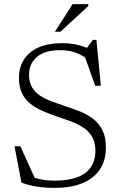

<svg xmlns="http://www.w3.org/2000/svg" viewBox="-20 -902 590 932"><path d="M437.5 -653.5 396.5 -662.5 431 -708.5H448L469.5 -486.5L442.5 -485L387.5 -638.5L421.5 -602Q383 -633.5 349 -646Q315 -658.5 273 -658.5Q197 -658.5 159 -625.5Q121 -592.5 121 -539.5Q121 -503 135.2 -478.8Q149.5 -454.5 174.2 -438Q199 -421.5 230.8 -409.8Q262.5 -398 297 -386.5Q332 -375.5 366.5 -361.8Q401 -348 430 -326.5Q459 -305 476.5 -271.5Q494 -238 494 -187.5Q494 -121 463.2 -77.2Q432.5 -33.5 377.5 -11.8Q322.5 10 248.5 10Q199.5 10 161 4.2Q122.5 -1.5 84 -15.5L50.5 -192H79L160 -13L99 -61Q135.5 -40.5 171.2 -32.8Q207 -25 247 -25Q306.5 -25 350.5 -40Q394.5 -55 418.8 -87.2Q443 -119.5 443 -170.5Q443 -212.5 426 -240Q409 -267.5 380.5 -285.2Q352 -303 318 -315.2Q284 -327.5 249.5 -339Q215 -351 183.2 -365Q151.5 -379 126.5 -399Q101.5 -419 86.8 -449.2Q72 -479.5 72 -523.5Q72 -575 96.2 -613Q120.5 -651 167.5 -671.8Q214.5 -692.5 281.5 -692.5Q327 -692.5 365 -682.2Q403 -672 437.5 -653.5ZM246.5 -748 332.5 -882H408.5V-872.5L273.5 -748Z"/></svg>

Font: Newsreader Light
Style: Regular
Weight: 300
Designer: Hugues Gentile
Foundry: Production Type
Version: Version 1.003